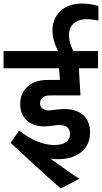

<svg xmlns="http://www.w3.org/2000/svg" viewBox="-30 -936 575 1083"><path d="M-10 -648H297Q283 -675 274.5 -706Q266 -737 266 -764Q266 -832 311.5 -874Q357 -916 431 -916Q478 -916 525 -902V-820Q481 -828 462 -828Q413 -828 386 -804Q359 -780 359 -738Q359 -695 384 -648H523V-551H415L424 -398H255Q227 -398 211.5 -386Q196 -374 196 -353Q196 -334 209.5 -323.5Q223 -313 247 -313L268 -315L297 -319Q321 -321 332 -321Q401 -321 439.5 -286.5Q478 -252 478 -189Q478 -120 429 -79Q380 -38 296 -38Q275 -38 254 -41L278 -24Q390 57 418 72L313 127Q258 82 30 -130L78 -200Q128 -160 178.5 -139Q229 -118 276 -118Q319 -118 342 -134Q365 -150 365 -179Q365 -231 303 -231Q296 -231 280 -229L251 -225L221 -223Q158 -223 121 -257Q84 -291 84 -349Q84 -411 126 -448Q168 -485 237 -485H308L303 -551H-10Z"/></svg>

Font: Madhuban Medium
Style: Regular
Weight: 500
Designer: jaikishan Patel
Foundry: MagicType
Version: Version 1.000